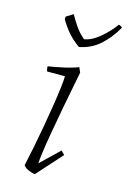

<svg xmlns="http://www.w3.org/2000/svg" viewBox="-107 -721 524 783"><g transform="rotate(15 155.0 -329.5)"><path d="M137 -408H62Q58 -416 58 -429Q84 -433 119.5 -440.5Q155 -448 184 -459L193 -438Q158 -262 141.5 -164.5Q125 -67 124 -37L202 -112L217 -97L122 9Q112 9 96 2.5Q80 -4 72 -15Q80 -50 89 -95.5Q98 -141 106.5 -189Q115 -237 122 -281.5Q129 -326 133 -359.5Q137 -393 137 -408ZM161 -538Q131 -559 110.5 -583.5Q90 -608 76 -633L77 -644L106 -662Q118 -640 134.5 -616Q151 -592 173 -574Q205 -579 238.5 -607.5Q272 -636 295 -668Q298 -668 304 -664.5Q310 -661 310 -659Q284 -613 248 -580.5Q212 -548 161 -538Z"/></g></svg>

Font: Labrada Lght
Style: Italic
Weight: 300
Italic angle: -7°
Designer: Mercedes Jáuregui
Foundry: Omnibus-Type Team
Version: Version 1.000; ttfautohint (v1.8.4.7-5d5b)